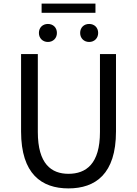

<svg xmlns="http://www.w3.org/2000/svg" viewBox="-20 -1033 761 1066"><path d="M97 -733V-303C97 -67 211 13 360 13C510 13 624 -67 624 -303V-733H535V-300C535 -123 458 -68 360 -68C265 -68 190 -123 190 -300V-733ZM211 -1013V-962H510V-1013ZM475 -800C504 -800 525 -821 525 -850C525 -880 504 -900 475 -900C446 -900 425 -880 425 -850C425 -821 446 -800 475 -800ZM246 -800C275 -800 296 -821 296 -850C296 -880 275 -900 246 -900C217 -900 196 -880 196 -850C196 -821 217 -800 246 -800Z"/></svg>

Font: Kinto Sans
Style: Regular
Weight: 400
Designer: Authors: Ryoko NISHIZUKA  (kana & ideographs); Paul D. Hunt (Latin, Greek & Cyrillic); Wenlong ZHANG  (bopomofo); Sandol
Foundry: Adobe Systems Incorporated, ookami Inc.
Version: Version 0.001